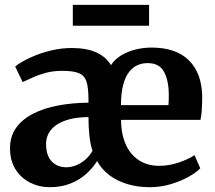

<svg xmlns="http://www.w3.org/2000/svg" viewBox="-20 -768 893 799"><path d="M187.5 11Q143 11 105.1 -8.1Q67.3 -27.1 44.5 -63.4Q21.7 -99.6 21.7 -150.8Q21.7 -200.6 47.2 -236.3Q72.8 -271.9 117.7 -294.9Q162.6 -317.9 221.8 -329Q281 -340.1 348.2 -340.7L348.1 -358.2Q347.8 -403.6 339.8 -428.5Q331.8 -453.5 308.7 -463.3Q285.6 -473.2 240 -473.2Q201.7 -473.2 171.8 -465.2Q142 -457.3 118.2 -446.4Q94.4 -435.5 74.2 -426.4L43.3 -491.2Q52.6 -499.7 74.9 -512.5Q97.2 -525.3 129 -538.1Q160.8 -550.8 199.4 -559.5Q238 -568.2 279.6 -568.2Q341.5 -568.2 382 -549.3Q422.5 -530.3 441.7 -496.9Q457.7 -521.3 484.6 -537.7Q511.6 -554 544.3 -562Q577.1 -570 610.3 -570Q712.4 -570 765.9 -517.1Q819.4 -464.2 821.4 -368.3Q821.4 -335.8 819.8 -311.7Q818.3 -287.6 814.3 -269.3H483.8Q483.8 -224.7 494.9 -189.3Q505.9 -153.8 526.7 -128.9Q547.6 -104 576.5 -91Q605.4 -77.9 641.1 -77.9Q685.2 -77.9 725.9 -92.3Q766.5 -106.7 789.4 -122.3L813.4 -67.7Q797.4 -50.4 764.7 -32.2Q732.1 -14 690.2 -1.5Q648.3 11 603.6 11Q552.7 11 509.7 -2Q466.7 -15 434.7 -39.4Q402.7 -63.8 384 -97.9Q365.2 -67.2 336.9 -42.6Q308.7 -17.9 271.2 -3.5Q233.8 11 187.5 11ZM483.4 -330.6H681.1Q682.1 -338.9 682.2 -351.5Q682.4 -364.1 682.4 -372.8Q682.4 -431.7 662.9 -468.6Q643.4 -505.4 594.3 -505.4Q572.1 -505.4 552.2 -496.9Q532.4 -488.3 517 -468.3Q501.5 -448.4 492.6 -414.7Q483.6 -381.1 483.4 -330.6ZM256.6 -71.9Q274.3 -71.9 294.2 -79.1Q314.2 -86.4 332.8 -101.7Q351.5 -117 365 -140.5Q355.8 -167.6 352 -204.1Q348.2 -240.5 348.2 -280.8Q301.7 -280.3 268.3 -271.4Q234.9 -262.4 213.4 -247.1Q191.9 -231.8 181.8 -211.9Q171.7 -192.1 171.7 -170Q171.7 -121.3 194.9 -96.6Q218.2 -71.9 256.6 -71.9ZM600.4 -747.7V-661H283V-747.7Z"/></svg>

Font: Merriweather Light
Style: Regular
Weight: 300
Version: Version 2.100